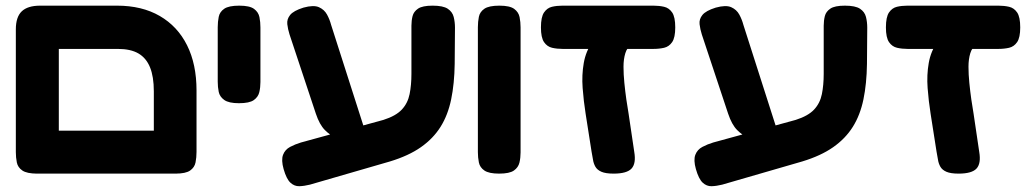

<svg xmlns="http://www.w3.org/2000/svg" viewBox="-20 -605 3662 679"><path d="M112 9Q75 9 59 -2Q43 -13 39.5 -30.5Q36 -48 36 -67V-501Q36 -545 57 -565Q78 -585 122 -585H394Q482 -585 545 -548.5Q608 -512 641.5 -445Q675 -378 675 -285V-68Q675 -48 671.5 -30.5Q668 -13 652.5 -2Q637 9 600 9Q564 9 548 -1Q532 -11 528 -27.5Q524 -44 524 -61V-282Q524 -334 510.5 -367Q497 -400 469.5 -416Q442 -432 397 -432H188V-68Q188 -48 184 -30.5Q180 -13 164.5 -2Q149 9 112 9ZM105 9 106 -143H605L606 9Z M825 -240Q789 -240 773 -251.5Q757 -263 753.5 -280Q750 -297 750 -316V-509Q750 -528 753.5 -545.5Q757 -563 773 -574Q789 -585 826 -585Q863 -585 878.5 -573.5Q894 -562 897.5 -544.5Q901 -527 901 -508V-315Q901 -296 897 -279Q893 -262 877.5 -251Q862 -240 825 -240Z M1076 48Q1056 53 1038.5 53.5Q1021 54 1007 41Q993 28 983 -7Q974 -39 981 -57.5Q988 -76 1006 -85.5Q1024 -95 1044 -101L1336 -181Q1380 -195 1401 -217.5Q1422 -240 1428.5 -272Q1435 -304 1435 -344V-514Q1435 -532 1439 -548Q1443 -564 1458.5 -574.5Q1474 -585 1510 -585Q1547 -585 1563.5 -574Q1580 -563 1584.5 -545Q1589 -527 1589 -507L1588 -379Q1587 -309 1575.5 -253.5Q1564 -198 1538 -156.5Q1512 -115 1468.5 -84.5Q1425 -54 1359 -34ZM1170 -116Q1148 -126 1129 -145Q1110 -164 1097 -203L1004 -483Q998 -502 996 -519.5Q994 -537 1006 -552Q1018 -567 1053 -578Q1089 -588 1108 -579.5Q1127 -571 1136.5 -553.5Q1146 -536 1151 -517L1272 -139Z M1745 9Q1709 9 1693 -2Q1677 -13 1673.5 -30.5Q1670 -48 1670 -67V-509Q1670 -528 1673.5 -545.5Q1677 -563 1693 -574Q1709 -585 1746 -585Q1783 -585 1798.5 -573.5Q1814 -562 1817.5 -544.5Q1821 -527 1821 -508V-66Q1821 -47 1817 -30Q1813 -13 1797.5 -2Q1782 9 1745 9Z M2150 9Q2122 9 2107 2.5Q2092 -4 2085.5 -15.5Q2079 -27 2077 -41Q2075 -55 2072 -69L2051 -203Q2044 -247 2040.5 -293.5Q2037 -340 2044.5 -382.5Q2052 -425 2076 -458L2213 -446Q2198 -438 2191.5 -417Q2185 -396 2185 -369Q2185 -342 2188 -312Q2191 -282 2195 -253.5Q2199 -225 2203 -203L2223 -68Q2230 -27 2213.5 -9Q2197 9 2150 9ZM1970 -432Q1950 -432 1932.5 -436Q1915 -440 1904 -456Q1893 -472 1893 -508Q1893 -545 1904 -561Q1915 -577 1932 -581Q1949 -585 1969 -585H2291Q2311 -585 2328.5 -581Q2346 -577 2357 -561Q2368 -545 2368 -508Q2368 -472 2357 -456Q2346 -440 2328.5 -436Q2311 -432 2290 -432Z M2534 48Q2514 53 2496.5 53.5Q2479 54 2465 41Q2451 28 2441 -7Q2432 -39 2439 -57.5Q2446 -76 2464 -85.5Q2482 -95 2502 -101L2794 -181Q2838 -195 2859 -217.5Q2880 -240 2886.5 -272Q2893 -304 2893 -344V-514Q2893 -532 2897 -548Q2901 -564 2916.5 -574.5Q2932 -585 2968 -585Q3005 -585 3021.5 -574Q3038 -563 3042.5 -545Q3047 -527 3047 -507L3046 -379Q3045 -309 3033.5 -253.5Q3022 -198 2996 -156.5Q2970 -115 2926.5 -84.5Q2883 -54 2817 -34ZM2628 -116Q2606 -126 2587 -145Q2568 -164 2555 -203L2462 -483Q2456 -502 2454 -519.5Q2452 -537 2464 -552Q2476 -567 2511 -578Q2547 -588 2566 -579.5Q2585 -571 2594.5 -553.5Q2604 -536 2609 -517L2730 -139Z M3370 9Q3342 9 3327 2.5Q3312 -4 3305.5 -15.5Q3299 -27 3297 -41Q3295 -55 3292 -69L3271 -203Q3264 -247 3260.5 -293.5Q3257 -340 3264.5 -382.5Q3272 -425 3296 -458L3433 -446Q3418 -438 3411.5 -417Q3405 -396 3405 -369Q3405 -342 3408 -312Q3411 -282 3415 -253.5Q3419 -225 3423 -203L3443 -68Q3450 -27 3433.5 -9Q3417 9 3370 9ZM3190 -432Q3170 -432 3152.5 -436Q3135 -440 3124 -456Q3113 -472 3113 -508Q3113 -545 3124 -561Q3135 -577 3152 -581Q3169 -585 3189 -585H3511Q3531 -585 3548.5 -581Q3566 -577 3577 -561Q3588 -545 3588 -508Q3588 -472 3577 -456Q3566 -440 3548.5 -436Q3531 -432 3510 -432Z"/></svg>

Font: Fredoka SemiExpanded SemiBold
Style: Regular
Weight: 600
Width: 6
Designer: Ben Nathan
Foundry: Milena B. Brandão, Ben Nathan
Version: Version 2.001